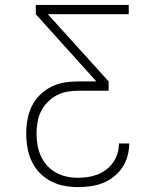

<svg xmlns="http://www.w3.org/2000/svg" viewBox="-20 -755 640 783"><path d="M297 8Q269 8 240.5 2.5Q212 -3 186.5 -16.5Q161 -30 141 -51Q121 -72 109 -98Q97 -124 92 -152.5Q87 -181 87 -210Q87 -239 92 -267.5Q97 -296 109.5 -321.5Q122 -347 142.5 -367.5Q163 -388 189 -401Q215 -414 243 -418.5Q271 -423 300 -423H373L126 -697V-735H505V-697H175L423 -423V-385H300Q277 -385 254 -381Q231 -377 210.5 -366Q190 -355 173.5 -338Q157 -321 147 -300.5Q137 -280 133 -256.5Q129 -233 129 -210Q129 -187 133 -163.5Q137 -140 146.5 -119Q156 -98 171.5 -80.5Q187 -63 207.5 -51.5Q228 -40 251 -35Q274 -30 298 -30Q318 -30 338.5 -33Q359 -36 378 -43.5Q397 -51 413.5 -63.5Q430 -76 441.5 -92.5Q453 -109 459 -129Q465 -149 465 -170H507V-169Q507 -144 500 -118.5Q493 -93 478.5 -71.5Q464 -50 443.5 -34Q423 -18 399 -8.5Q375 1 349 4.5Q323 8 297 8Z"/></svg>

Font: Iosevka Extralight Extended
Style: Regular
Weight: 200
Width: 7
Monospace: yes
Designer: Belleve Invis
Foundry: Belleve Invis
Version: Version 32.5.0; ttfautohint (v1.8.4)